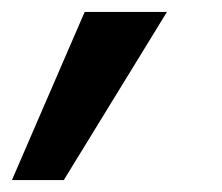

<svg xmlns="http://www.w3.org/2000/svg" viewBox="-66 -165 372 322"><path d="M76 -145H214L41 137H-46Z"/></svg>

Font: Albert Sans
Style: Bold Italic
Weight: 700
Italic angle: -11.25°
Designer: Andreas Rasmussen
Foundry: a.Foundry
Version: Version 1.025